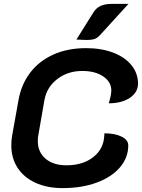

<svg xmlns="http://www.w3.org/2000/svg" viewBox="-20 -956 728 985"><path d="M38 -210Q38 -236 42 -259L75 -443Q89 -522 134 -582Q179 -642 252.5 -675.5Q326 -709 422 -709Q500 -709 560.5 -686Q621 -663 654.5 -621.5Q688 -580 688 -527Q688 -482 646 -454Q604 -426 538 -426Q551 -469 551 -492Q551 -536 509.5 -564Q468 -592 402 -592Q328 -592 274 -550.5Q220 -509 208 -443L176 -259Q174 -250 174 -232Q174 -176 213.5 -142Q253 -108 321 -108Q405 -108 458.5 -150Q512 -192 515 -261L516 -272Q570 -272 604 -255Q638 -238 638 -210Q638 -147 595 -97Q552 -47 475.5 -19Q399 9 301 9Q221 9 161.5 -18.5Q102 -46 70 -95.5Q38 -145 38 -210ZM459 -892Q473 -915 496 -925.5Q519 -936 553 -936H639L495 -778Q481 -762 466.5 -756.5Q452 -751 423 -751Q414 -751 372 -753Z"/></svg>

Font: K2D
Style: Bold Italic
Weight: 700
Italic angle: -10°
Designer: Katatrad Aksorn Co.,Ltd.
Foundry: Cadson Demak Co.,Ltd.
Version: Version 1.000; ttfautohint (v1.6)